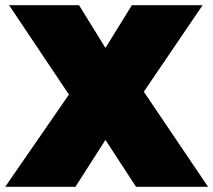

<svg xmlns="http://www.w3.org/2000/svg" viewBox="-25 -721 823 741"><path d="M10 -701H280L382 -536L484 -701H757L530 -367L778 0H500L382 -181L266 0H-5L241 -356Z"/></svg>

Font: TypoPRO Montserrat Alternates
Style: Regular
Weight: 900
Designer: Julieta Ulanovsky
Foundry: Julieta Ulanovsky
Version: Version 6.001